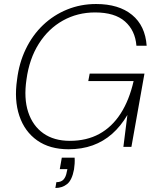

<svg xmlns="http://www.w3.org/2000/svg" viewBox="-20 -732 782 957"><path d="M322 12Q228 12 165.5 -32Q103 -76 76.5 -154.5Q50 -233 65 -335Q75 -418 108.5 -487.5Q142 -557 194.5 -607Q247 -657 314.5 -684.5Q382 -712 459 -712Q572 -712 638 -658Q704 -604 711 -504H660Q654 -580 603 -625Q552 -670 454 -670Q366 -670 293.5 -629.5Q221 -589 173.5 -514Q126 -439 112 -336Q98 -242 120.5 -173.5Q143 -105 196 -67.5Q249 -30 328 -30Q412 -30 475 -64.5Q538 -99 581 -165.5Q624 -232 646 -328H420L427 -365H700L635 0H595L615 -159Q582 -103 539 -65Q496 -27 442 -7.5Q388 12 322 12ZM256 205 261 176Q285 176 297 162.5Q309 149 313 124L316 111H278L288 54H352Q353 69 352 84Q351 99 349 112Q339 166 314.5 185.5Q290 205 256 205Z"/></svg>

Font: DM Sans 12pt ExtraLight
Style: Italic
Weight: 250
Italic angle: -10°
Version: Version 4.004;gftools[0.9.30]